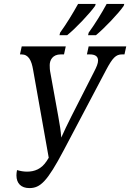

<svg xmlns="http://www.w3.org/2000/svg" viewBox="-20 -951 665 981"><path d="M433 -784 430 -771H470C513 -806 588 -885 612 -921L615 -931H525C499 -883 465 -828 433 -784ZM287 -784 284 -771H323C367 -806 441 -885 466 -921L469 -931H379C353 -884 319 -828 287 -784ZM130 10C186 10 221 -23 306 -184L523 -595C555 -655 572 -673 603 -673H616L625 -714H433L424 -673H439C466 -673 481 -663 481 -642C481 -627 474 -610 460 -583L344 -355C322 -310 310 -287 293 -248C290 -288 286 -309 278 -355L236 -587C235 -593 234 -601 234 -618C234 -644 249 -673 290 -673H307L316 -714H91L82 -673H90C126 -673 141 -642 149 -595L229 -145L219 -129C192 -87 156 -74 118 -74C101 -74 84 -77 67 -82C65 -72 64 -63 64 -55C64 -14 88 10 130 10Z"/></svg>

Font: Noto Serif ExtraCondensed
Style: Italic
Weight: 400
Width: 2
Italic angle: -12°
Designer: Monotype Design Team
Foundry: Monotype Imaging Inc.
Version: Version 2.014